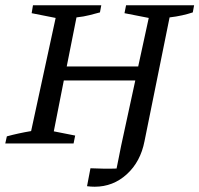

<svg xmlns="http://www.w3.org/2000/svg" viewBox="-21 -544 756 728"><path d="M-1 0 5 -27Q49 -39 97 -47L190 -476L99 -494L104 -524H363L358 -497Q339 -492 318 -486.5Q297 -481 269 -478L232 -292H503L543 -476L451 -494L457 -524H715L710 -497Q692 -491 670 -486Q648 -481 622 -478L527 -9Q512 69 460 116.5Q408 164 338 164Q331 164 323.5 163.5Q316 163 309 162L322 94Q347 95 372 95.5Q397 96 421 95Q425 75 429.5 53Q434 31 438 10L492 -239H221L183 -46L264 -30L258 0Z"/></svg>

Font: Piazzolla SC
Style: Italic
Weight: 400
Italic angle: -11.3°
Designer: Juan Pablo del Peral
Foundry: Huerta Tipografica
Version: Version 1.330